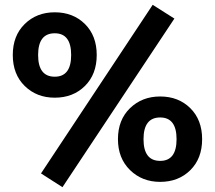

<svg xmlns="http://www.w3.org/2000/svg" viewBox="-20 -738 891 796"><path d="M613 -718 703 -661 239 38 150 -19ZM207 -687Q283 -687 332 -638.5Q381 -590 381 -510Q381 -430 332 -381.5Q283 -333 207 -333Q132 -333 82.5 -381.5Q33 -430 33 -510Q33 -590 82.5 -638.5Q132 -687 207 -687ZM207 -600Q138 -600 138 -510Q138 -420 207 -420Q275 -420 275 -510Q275 -600 207 -600ZM644 -338Q720 -338 769 -289.5Q818 -241 818 -161Q818 -81 769 -32.5Q720 16 644 16Q569 16 519 -33Q469 -82 469 -161Q469 -241 519 -289.5Q569 -338 644 -338ZM644 -251Q575 -251 575 -161Q575 -71 644 -71Q712 -71 712 -161Q712 -251 644 -251Z"/></svg>

Font: FiraGO SemiBold
Style: Regular
Weight: 600
Designer: bBox Type
Foundry: bBox Type GmbH
Version: Version 1.001;PS 001.001;hotconv 1.0.88;makeotf.lib2.5.64775